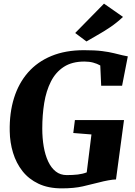

<svg xmlns="http://www.w3.org/2000/svg" viewBox="-20 -1028 740 1056"><path d="M319.5 8Q245.5 8 191.8 -17.5Q138 -43 103.5 -87Q69 -131 51.8 -187.5Q34.5 -244 33.5 -306Q31.5 -406.5 57 -488.5Q82.5 -570.5 134.2 -629.5Q186 -688.5 263 -720.2Q340 -752 442 -752Q503 -752 541.8 -747Q580.5 -742 606.5 -735.5Q632.5 -729 653.5 -724Q661 -722.5 668.2 -721Q675.5 -719.5 683 -718L651.5 -556.5H536.5L531.5 -668Q513.5 -678 492 -683.8Q470.5 -689.5 444 -689.5Q376 -689.5 331 -660.2Q286 -631 260 -579.5Q234 -528 223.2 -461.8Q212.5 -395.5 212.5 -321Q212.5 -268 220.5 -221.5Q228.5 -175 245 -139.8Q261.5 -104.5 286.8 -84.8Q312 -65 347 -65Q381 -65 408.2 -68.2Q435.5 -71.5 457 -80L483 -288.5L383 -296.5L392 -367.5H662L618 -41Q602.5 -41 575.2 -36Q548 -31 526 -25Q483.5 -14 435.5 -3Q387.5 8 319.5 8ZM455.5 -800 393.5 -846.5 552 -1008 656.5 -935Q622 -902.5 585.5 -878Q549 -853.5 515.5 -834.8Q482 -816 455.5 -800Z"/></svg>

Font: Merriweather Light 18pt Black
Style: Italic
Weight: 900
Italic angle: -7.8°
Version: Version 2.101